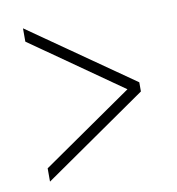

<svg xmlns="http://www.w3.org/2000/svg" viewBox="-62 -656 549 597"><g transform="rotate(-10 212.5 -358.0)"><path d="M49 -116 376 -343V-372L49 -600V-558L336 -357L49 -158Z"/></g></svg>

Font: Noto Serif Tamil ExtraCondensed ExtraLight
Style: Regular
Weight: 200
Width: 2
Designer: Indian Type Foundry, Tom Grace, and the Monotype Design Team
Foundry: Monotype Imaging Inc.
Version: Version 2.004